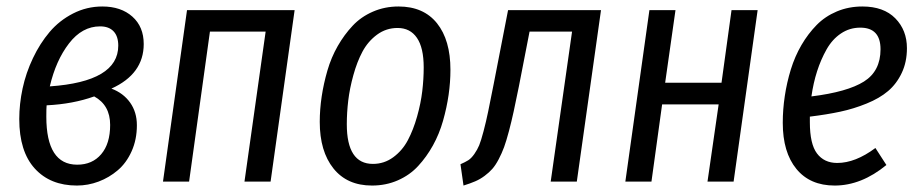

<svg xmlns="http://www.w3.org/2000/svg" viewBox="-20 -557 2820 589"><path d="M293.9 -537.1Q351.1 -537.1 386 -506.1Q420.9 -475.1 420.9 -421.9Q420.9 -330.1 321.8 -285.2Q358.4 -271.5 379.2 -242.2Q399.9 -212.9 399.9 -172.9Q399.9 -128.9 383.8 -93Q367.7 -57.1 341.3 -34.7Q314.9 -12.2 282.5 0Q250 12.2 215.8 12.2Q134.3 12.2 86.7 -40Q39.1 -92.3 39.1 -191.9Q39.1 -237.8 49.3 -285.6Q59.6 -333.5 81.1 -378.7Q102.5 -423.8 132.3 -459Q162.1 -494.1 204.1 -515.6Q246.1 -537.1 293.9 -537.1ZM287.1 -476.1Q231.9 -476.1 191.7 -423.8Q151.4 -371.6 132.8 -292Q342.8 -306.6 342.8 -417Q342.8 -445.8 328.4 -460.9Q314 -476.1 287.1 -476.1ZM269 -261.2Q203.6 -237.8 123 -233.9Q122.1 -225.1 122.1 -199.2Q122.1 -51.8 216.8 -51.8Q263.2 -51.8 290.5 -84Q317.9 -116.2 317.9 -173.8Q317.9 -234.4 269 -261.2Z M730 0 794.9 -460H624L560.1 0H480L553.7 -525.9H883.8L810.1 0Z M1121.1 12.2Q1044.9 12.2 1002.9 -40.3Q960.9 -92.8 960.9 -183.1Q960.9 -221.2 966.8 -260.7Q972.7 -300.3 984.4 -340.6Q996.1 -380.9 1016.1 -415.8Q1036.1 -450.7 1061.8 -478Q1087.4 -505.4 1123.8 -521.2Q1160.2 -537.1 1202.6 -537.1Q1279.3 -537.1 1320.6 -485.6Q1361.8 -434.1 1361.8 -342.8Q1361.8 -305.2 1356.2 -266.1Q1350.6 -227.1 1339.1 -186.5Q1327.6 -146 1308.1 -110.8Q1288.6 -75.7 1262.9 -47.9Q1237.3 -20 1200.7 -3.9Q1164.1 12.2 1121.1 12.2ZM1124 -54.2Q1158.7 -54.2 1186.5 -74.7Q1214.4 -95.2 1231.2 -127Q1248 -158.7 1259.5 -199.5Q1271 -240.2 1275.4 -277.6Q1279.8 -314.9 1279.8 -350.1Q1279.8 -410.6 1259 -440.9Q1238.3 -471.2 1199.7 -471.2Q1164.6 -471.2 1136.7 -450.7Q1108.9 -430.2 1092 -398.7Q1075.2 -367.2 1064 -326.4Q1052.7 -285.6 1048.3 -248.5Q1043.9 -211.4 1043.9 -175.8Q1043.9 -54.2 1124 -54.2Z M1823.7 -525.9 1749.5 0H1669.4L1734.9 -460H1604.5L1571.8 -292Q1562.5 -246.1 1555.9 -215.6Q1549.3 -185.1 1541.3 -154.8Q1533.2 -124.5 1526.4 -105.7Q1519.5 -86.9 1509.8 -68.4Q1500 -49.8 1490.2 -38.8Q1480.5 -27.8 1466.8 -17.6Q1453.1 -7.3 1437.7 -0.7Q1422.4 5.9 1401.9 12.2L1392.6 -53.2Q1407.2 -59.6 1416.5 -65.4Q1425.8 -71.3 1435.1 -84.5Q1444.3 -97.7 1450 -111.3Q1455.6 -125 1463.4 -154.5Q1471.2 -184.1 1477.5 -214.6Q1483.9 -245.1 1494.6 -299.8L1538.6 -525.9Z M2150.4 0 2184.6 -236.8H2011.2L1978.5 0H1898.4L1972.2 -525.9H2052.2L2020.5 -303.2H2193.4L2224.1 -525.9H2304.2L2230.5 0Z M2762.2 -409.2Q2762.2 -366.7 2746.3 -333.3Q2730.5 -299.8 2704.3 -277.6Q2678.2 -255.4 2638.4 -239.3Q2598.6 -223.1 2557.6 -214.4Q2516.6 -205.6 2464.4 -199.2V-182.1Q2464.4 -115.2 2486.3 -86.2Q2508.3 -57.1 2548.3 -57.1Q2604 -57.1 2665.5 -103L2699.2 -50.8Q2622.6 12.2 2540.5 12.2Q2464.8 12.2 2423.1 -38.8Q2381.3 -89.8 2381.3 -180.2Q2381.3 -221.2 2387.5 -262.2Q2393.6 -303.2 2406 -343.8Q2418.5 -384.3 2438.7 -418.9Q2459 -453.6 2485.1 -480.2Q2511.2 -506.8 2547.4 -522Q2583.5 -537.1 2625.5 -537.1Q2690.9 -537.1 2726.6 -500.7Q2762.2 -464.4 2762.2 -409.2ZM2619.1 -472.2Q2586.4 -472.2 2559.8 -454.3Q2533.2 -436.5 2515.6 -405.3Q2498 -374 2486.6 -338.4Q2475.1 -302.7 2469.2 -261.2Q2579.6 -274.9 2630.4 -306.9Q2681.2 -338.9 2681.2 -405.8Q2681.2 -472.2 2619.1 -472.2Z"/></svg>

Font: Fira Sans Compressed Book
Style: Italic
Weight: 350
Width: 3
Italic angle: -8°
Designer: Carrois Corporate & Edenspiekermann AG
Foundry: Carrois Corporate GbR & Edenspiekermann AG
Version: Version 4.203;PS 004.203;hotconv 1.0.88;makeotf.lib2.5.64775